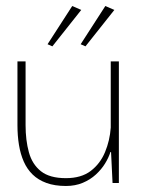

<svg xmlns="http://www.w3.org/2000/svg" viewBox="-20 -608 470 638"><path d="M199 10Q162 10 134.5 0Q107 -10 88.5 -28Q70 -46 59 -71Q48 -96 43 -126.5Q38 -157 38 -192V-404H65V-192Q65 -142 76 -102Q87 -62 116 -39Q145 -16 199 -16Q250 -16 281.5 -40Q313 -64 329 -102.5Q345 -141 348 -184V-404H375V0H354L349 -103H347Q341 -84 329 -64.5Q317 -45 298.5 -28Q280 -11 255 -0.5Q230 10 199 10ZM138 -461 220 -588 250 -575 154 -454ZM248 -461 330 -588 360 -575 264 -454Z"/></svg>

Font: Darker Grotesque Light Light
Style: Regular
Weight: 300
Version: Version 1.000;gftools[0.9.28]